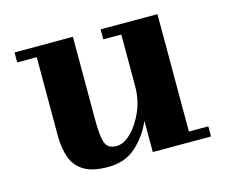

<svg xmlns="http://www.w3.org/2000/svg" viewBox="-74 -559 789 669"><g transform="rotate(-15 320.0 -225.0)"><path d="M238 -460V-163.5Q238 -100.5 247 -76.8Q256 -53 287 -53Q313.5 -53 340.2 -79.5Q367 -106 385 -147.8Q403 -189.5 403 -236.5V-424H338V-460H543V-36.5H613V0H403V-113Q382 -63.5 342.2 -26.8Q302.5 10 240 10Q182 10 151.5 -9.8Q121 -29.5 109.5 -63.5Q98 -97.5 98 -141V-424H27.5V-460Z"/></g></svg>

Font: Bodoni* 06pt
Style: Bold
Weight: 700
Version: Version 2.3